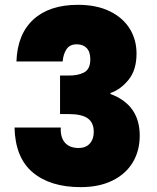

<svg xmlns="http://www.w3.org/2000/svg" viewBox="-20 -767 650 793"><path d="M40 -240.2H231Q229 -200.2 248 -178Q267.1 -155.8 305.2 -155.8Q334 -155.8 350.6 -173.8Q367.2 -191.9 367.2 -222.2Q367.2 -260.3 342.5 -278.1Q317.9 -295.9 263.2 -295.9H228V-455.1H262.2Q300.3 -454.1 326.7 -467.5Q353 -481 353 -522Q353 -552.7 338.1 -568.4Q323.2 -584 296.9 -584Q268.1 -584 254.6 -563.5Q241.2 -543 238.8 -513.2H47.9Q51.8 -626 117.9 -686.5Q184.1 -747.1 301.8 -747.1Q378.9 -747.1 433.3 -720.5Q487.8 -693.8 515.9 -648.4Q543.9 -603 543.9 -545.9Q543.9 -478 511 -437.5Q478 -397 436 -382.8V-378.9Q557.1 -334 557.1 -207Q557.1 -144 528.1 -95.9Q499 -47.9 444.1 -21Q389.2 5.9 313 5.9Q188 5.9 115.5 -54.7Q43 -115.2 40 -240.2Z"/></svg>

Font: Poppins ExtraBold
Style: Regular
Weight: 800
Designer: Ninad Kale (Devanagari), Jonny Pinhorn (Latin)
Foundry: Indian Type Foundry
Version: 4.004